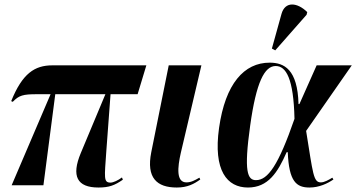

<svg xmlns="http://www.w3.org/2000/svg" viewBox="-20 -828 1592 858"><path d="M32 0H174L227 -407H451L341 -144C298 -41 324 10 420 10C468 10 493 0 529 -25L525 -35C508 -22 486 -12 474 -12C442 -12 447 -34 455 -151L474 -407H595L634 -536H214C135 -536 80 -500 30 -376L37 -373C65 -402 83 -407 145 -407H206Z M770 10C818 10 847 -6 875 -26L871 -34C850 -22 834 -13 813 -13C767 -13 773 -79 788 -145L880 -536H734L656 -148C633 -33 681 10 770 10Z M1210 -603 1350 -762 1353 -774C1308 -818 1254 -823 1238 -766L1195 -611ZM1088 10C1178 10 1221 -57 1261 -148H1266C1271 -16 1305 10 1363 10C1406 10 1444 -8 1470 -26L1465 -34C1449 -24 1429 -13 1414 -13C1380 -13 1379 -51 1348 -243L1552 -536H1395L1318 -363H1314C1310 -518 1250 -548 1185 -548C1071 -548 987 -454 959 -257C932 -65 995 10 1088 10ZM1124 -23C1086 -23 1069 -60 1098 -267C1125 -461 1162 -533 1212 -533C1258 -533 1292 -478 1296 -297C1224 -89 1177 -23 1124 -23Z"/></svg>

Font: Noto Serif Display Condensed
Style: Bold Italic
Weight: 700
Width: 3
Italic angle: -12°
Designer: Monotype Design Team
Foundry: Monotype Imaging Inc.
Version: Version 2.009